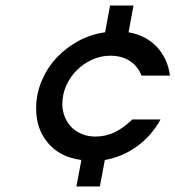

<svg xmlns="http://www.w3.org/2000/svg" viewBox="-20 -730 636 696"><path d="M275 -150Q198 -160 154.5 -211Q111 -262 111 -336Q111 -389 131 -436.5Q151 -484 185 -520.5Q219 -557 264.5 -581.5Q310 -606 361 -613L379 -710H464L446 -613Q509 -602 548.5 -560Q588 -518 596 -456H493Q479 -491 450 -509.5Q421 -528 380 -528Q345 -528 313.5 -513.5Q282 -499 258 -475Q234 -451 220 -419.5Q206 -388 206 -353Q206 -328 215 -306Q224 -284 239.5 -268.5Q255 -253 277 -244Q299 -235 326 -235Q362 -235 393.5 -249.5Q425 -264 460 -297H562Q529 -237 476 -199Q423 -161 360 -150L342 -54H257Z"/></svg>

Font: Involve Medium Oblique
Style: Italic
Weight: 500
Italic angle: -10.5°
Designer: Stefan Peev
Foundry: Context Ltd.
Version: Version 1.001